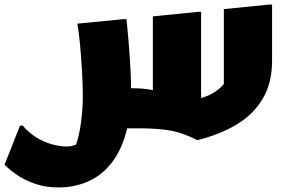

<svg xmlns="http://www.w3.org/2000/svg" viewBox="-60 -564 1280 844"><path d="M40 -12Q67 20 100.5 40.5Q134 61 169 70.5Q204 80 232 80Q245 80 255.5 77.5Q266 75 274 72Q288 33 296 -25.5Q304 -84 304 -140Q304 -192 300.5 -252Q297 -312 292 -367Q287 -422 280 -460L484 -480H496Q504 -400 508 -346Q512 -292 514 -252Q516 -212 516 -176H528Q570 -176 612 -168V-492L812 -512H824V-133Q859 -143 884 -159.5Q909 -176 924 -195V-524L1124 -544H1136V-296Q1136 -200 1095.5 -131Q1055 -62 981.5 -17.5Q908 27 808 52Q769 33 734.5 21.5Q700 10 655 5Q610 0 540 0H499Q477 92 432.5 149.5Q388 207 327.5 233.5Q267 260 198 260Q142 260 97.5 245Q53 230 22.5 210Q-8 190 -24 175Q-40 160 -40 160L28 -12Z"/></svg>

Font: Kufam Black
Style: Regular
Weight: 900
Designer: Wael Morcos, Artur Schmal
Foundry: Original Type
Version: Version 1.301; ttfautohint (v1.8.3)